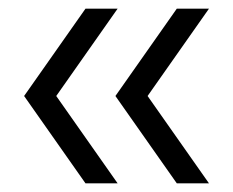

<svg xmlns="http://www.w3.org/2000/svg" viewBox="-20 -469 532 438"><path d="M175 -50.8 35 -250 175 -449.2H248.3L108.3 -250L248.3 -50.8ZM383.3 -50.8 243.3 -250 383.3 -449.2H456.7L316.7 -250L456.7 -50.8Z"/></svg>

Font: Funnel Display Light
Style: Regular
Weight: 300
Designer: NORD ID, Kristian Moeller
Foundry: Dicotype
Version: Version 1.000